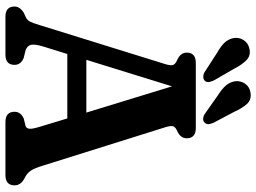

<svg xmlns="http://www.w3.org/2000/svg" viewBox="-138 -804 942 706"><g transform="rotate(90 333.0 -451.0)"><path d="M218.5 -33.5Q218.5 0 181 0H41.5Q4 0 4 -33.5Q4 -53 27 -67.5L42.5 -74.5Q54 -80 59.2 -89.8Q64.5 -99.5 72.5 -126.5L215.5 -587Q222 -608 219 -616.2Q216 -624.5 202 -631Q173.5 -643 173.5 -666.5Q173.5 -700 211.5 -700H450.5Q488.5 -700 488.5 -666.5Q488.5 -643 460.5 -631Q447.5 -625 444.5 -617Q441.5 -609 447.5 -589L588.5 -139.5Q598.5 -106 608.5 -92Q618.5 -78 635 -70.5Q661.5 -57 661.5 -33.5Q661.5 0 623.5 0H429Q391 0 391 -33.5Q391 -56.5 416.5 -67.5L443 -74Q451.5 -76.5 453.2 -86.8Q455 -97 447 -123.5L415.5 -227.5H178.5L151 -139Q141.5 -107 145 -93.5Q148.5 -80 165 -74L193.5 -67Q218.5 -56.5 218.5 -33.5ZM200 -297.5H394L297.5 -612.5ZM392 -839.5 431 -766Q435.5 -756 436.5 -747.8Q437.5 -739.5 431 -732.5Q425.5 -726.5 416.2 -727Q407 -727.5 399 -733L330 -781.5Q307 -796 294.8 -810.2Q282.5 -824.5 279 -843Q276 -863.5 287.2 -880.5Q298.5 -897.5 320 -901Q346.5 -905.5 362.5 -887.8Q378.5 -870 392 -839.5ZM233.5 -839.5 275.5 -767Q280 -757.5 281.5 -749Q283 -740.5 277.5 -733.5Q271.5 -727.5 262.5 -727.5Q253.5 -727.5 245 -732.5L174.5 -778Q151 -791.5 138 -804.5Q125 -817.5 120.5 -836.5Q116 -857 126.8 -874.8Q137.5 -892.5 158.5 -897Q184.5 -903 201.5 -886Q218.5 -869 233.5 -839.5Z"/></g></svg>

Font: Fraunces 144pt SuperSoft SemiBold
Style: Regular
Weight: 600
Version: Version 1.000;[b76b70a41]